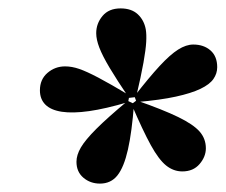

<svg xmlns="http://www.w3.org/2000/svg" viewBox="-20 -752 537 457"><path d="M209 -673Q209 -696 224 -714Q239 -732 267 -732Q293 -732 308 -718Q323 -704 327 -682Q329 -670 328 -652Q327 -634 321.5 -603Q316 -572 304 -521L287 -519Q258 -562 241 -590.5Q224 -619 216.5 -638.5Q209 -658 209 -673ZM75 -537Q75 -563 93 -578.5Q111 -594 135 -594Q151 -594 168.5 -588Q186 -582 214.5 -567Q243 -552 288 -525L285 -509Q231 -493 192 -487.5Q153 -482 127 -486Q101 -490 88 -503Q75 -516 75 -537ZM162 -367Q162 -383 172.5 -401Q183 -419 209.5 -445.5Q236 -472 284 -512L299 -505Q294 -438 284.5 -396Q275 -354 259.5 -334.5Q244 -315 218 -315Q195 -315 178.5 -329Q162 -343 162 -367ZM293 -504 305 -513Q368 -491 404 -473.5Q440 -456 455 -439Q470 -422 470 -399Q470 -379 455 -361.5Q440 -344 414 -344Q393 -344 375.5 -358Q358 -372 339 -406.5Q320 -441 293 -504ZM440 -646Q465 -646 481 -632Q497 -618 497 -592Q497 -577 488 -564Q479 -551 457 -540.5Q435 -530 398.5 -522Q362 -514 305 -509L300 -523Q335 -568 360 -595Q385 -622 404 -634Q423 -646 440 -646Z"/></svg>

Font: Source Serif 4 Black
Style: Italic
Weight: 900
Italic angle: -12°
Designer: Frank Grießhammer
Foundry: Adobe Systems Incorporated
Version: Version 4.004;hotconv 1.0.116;makeotfexe 2.5.65601